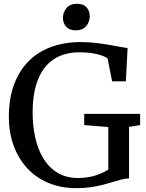

<svg xmlns="http://www.w3.org/2000/svg" viewBox="-20 -971 764 1002"><path d="M379.5 11Q295.7 11 229.9 -17.5Q164.1 -46 118.7 -96.9Q73.3 -147.8 49.7 -215.4Q26.1 -283 26.1 -360.7Q26.1 -454.7 52.5 -527.5Q79 -600.3 128.1 -650.3Q177.2 -700.2 246.5 -725.8Q315.8 -751.4 401.5 -751.4Q440.5 -751.4 478.4 -747.2Q516.3 -742.9 549.6 -737Q582.8 -731.1 608 -726.3Q633.1 -721.6 645.9 -720.4L636.8 -546.5H565.1L541.4 -666.4Q534.7 -672.1 516 -679.5Q497.3 -687 466.7 -692.5Q436.1 -698 394 -698Q316.5 -698 262 -662.7Q207.5 -627.4 178.9 -557.4Q150.3 -487.3 150.3 -383.3Q150.3 -316.1 163.6 -254.8Q176.9 -193.4 205.4 -145.6Q233.9 -97.8 279.2 -70Q324.5 -42.1 388.3 -42.1Q420.5 -42.1 448.3 -47.6Q476.1 -53.1 500.1 -63Q524.2 -72.9 545.2 -85.6V-308L419.5 -318.3V-376.7H711.3V-318.3L653.4 -308.7V-40Q634.2 -39.5 613.2 -34Q592.2 -28.5 568.1 -21Q543.9 -13.5 515.6 -6.2Q487.3 1 453.5 6Q419.7 11 379.5 11ZM374.2 -812.8Q341.6 -812.8 325 -831.8Q308.5 -850.7 308.5 -877.1Q308.5 -905.9 326.5 -928.6Q344.5 -951.2 381.8 -951.2H382.8Q415.6 -951.2 432.1 -932.3Q448.5 -913.3 448.5 -887Q448.5 -858.2 430.6 -835.5Q412.6 -812.8 375.2 -812.8Z"/></svg>

Font: Merriweather Light
Style: Regular
Weight: 300
Designer: Eben Sorkin
Foundry: Eben Sorkin
Version: Version 2.100